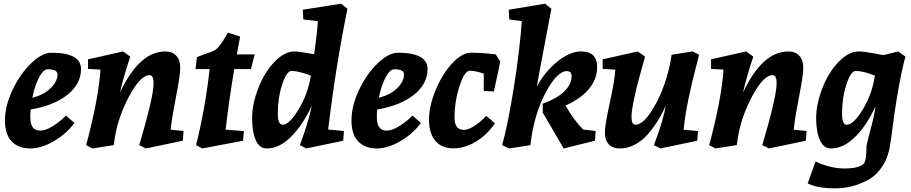

<svg xmlns="http://www.w3.org/2000/svg" viewBox="-20 -790 4960 1045"><path d="M260 -503Q421 -503 421 -414Q421 -334 348 -275Q275 -216 147 -194Q145 -179 145 -151Q145 -79 199 -79Q228 -79 268 -104Q308 -129 339 -161L385 -121Q341 -61 273 -21.5Q205 18 143.5 18Q82 18 44.5 -19.5Q7 -57 7 -135Q7 -213 48 -300Q89 -387 149 -445Q209 -503 260 -503ZM240 -413Q216 -413 192.5 -368.5Q169 -324 156 -258Q219 -274 256 -310.5Q293 -347 293 -385Q293 -413 240 -413Z M880 -510Q918 -510 939.5 -486.5Q961 -463 961 -421.5Q961 -380 937.5 -260.5Q914 -141 909 -84L979 -77L975 -24L774 18L738 0Q816 -264 816 -337Q816 -381 794 -381Q745 -381 685 -270Q625 -159 606 -47Q605 -41 599 0L483 18L449 0Q516 -251 527 -411L459 -415V-467L650 -510L689 -482Q652 -371 633 -286Q738 -510 880 -510Z M1346 -414H1255Q1227 -248 1208 -84L1307 -77L1303 -24L1081 18L1047 0Q1097 -199 1121 -414H1044L1052 -479Q1061 -483 1085 -492Q1140 -510 1153 -519Q1172 -531 1209 -592L1221 -612L1287 -591L1269 -494H1366Z M1432 18Q1392 18 1372 -27Q1352 -72 1352 -147Q1352 -222 1385.5 -309Q1419 -396 1473.5 -453Q1528 -510 1584 -510Q1605 -510 1690 -495Q1706 -608 1710 -675L1631 -684L1628 -737L1837 -770L1871 -742Q1807 -428 1766 -85L1852 -77L1848 -24L1647 18L1612 0Q1658 -122 1677 -214Q1628 -110 1564.5 -46Q1501 18 1432 18ZM1567 -404Q1540 -404 1516 -331Q1492 -258 1492 -172Q1492 -111 1519 -111Q1554 -111 1604.5 -193.5Q1655 -276 1672 -378Q1606 -404 1567 -404Z M2146 -503Q2307 -503 2307 -414Q2307 -334 2234 -275Q2161 -216 2033 -194Q2031 -179 2031 -151Q2031 -79 2085 -79Q2114 -79 2154 -104Q2194 -129 2225 -161L2271 -121Q2227 -61 2159 -21.5Q2091 18 2029.5 18Q1968 18 1930.5 -19.5Q1893 -57 1893 -135Q1893 -213 1934 -300Q1975 -387 2035 -445Q2095 -503 2146 -503ZM2126 -413Q2102 -413 2078.5 -368.5Q2055 -324 2042 -258Q2105 -274 2142 -310.5Q2179 -347 2179 -385Q2179 -413 2126 -413Z M2543 -503Q2610 -503 2678 -494L2703 -455L2668 -292L2613 -295V-389Q2569 -405 2537 -405Q2508 -405 2481 -321.5Q2454 -238 2454 -149Q2454 -83 2504 -83Q2551 -83 2627 -159L2674 -119Q2633 -58 2572 -20.5Q2511 17 2448.5 17.5Q2386 18 2350.5 -22.5Q2315 -63 2315 -138Q2315 -213 2351 -300Q2387 -387 2441 -445Q2495 -503 2543 -503Z M3142 -510Q3230 -510 3230 -426Q3230 -295 3058 -215Q3106 -133 3154 -85L3222 -77L3218 -24L3048 18L2934 -177V-226Q3008 -252 3049.5 -291Q3091 -330 3091 -375Q3091 -403 3065 -403Q3014 -403 2954 -294Q2885 -167 2867 0L2751 18L2713 0Q2744 -110 2776.5 -313.5Q2809 -517 2820 -675L2752 -684L2749 -737L2947 -770L2981 -742Q2970 -680 2941.5 -533.5Q2913 -387 2902 -319Q2946 -401 3014.5 -455.5Q3083 -510 3142 -510Z M3329 -411 3260 -415V-467L3451 -510L3491 -482Q3417 -226 3417 -155Q3417 -111 3438 -111Q3476 -111 3522 -179Q3594 -288 3627 -443Q3633 -473 3635 -492L3750 -510L3785 -492Q3711 -213 3701 -84L3779 -77L3775 -24L3574 18L3539 0Q3592 -140 3603 -214Q3564 -126 3505 -58Q3474 -23 3434.5 -2.5Q3395 18 3354.5 18Q3314 18 3293 -5Q3272 -28 3272 -68.5Q3272 -109 3298.5 -228.5Q3325 -348 3329 -411Z M4271 -510Q4309 -510 4330.5 -486.5Q4352 -463 4352 -421.5Q4352 -380 4328.5 -260.5Q4305 -141 4300 -84L4370 -77L4366 -24L4165 18L4129 0Q4207 -264 4207 -337Q4207 -381 4185 -381Q4136 -381 4076 -270Q4016 -159 3997 -47Q3996 -41 3990 0L3874 18L3840 0Q3907 -251 3918 -411L3850 -415V-467L4041 -510L4080 -482Q4043 -371 4024 -286Q4129 -510 4271 -510Z M4376 208 4419 89Q4500 127 4576 127Q4652 127 4680 102Q4696 88 4696 7Q4696 -2 4718 -84.5Q4740 -167 4745 -211Q4698 -108 4634.5 -45Q4571 18 4502 18Q4463 18 4442.5 -27.5Q4422 -73 4422 -147.5Q4422 -222 4455.5 -309Q4489 -396 4544 -453Q4599 -510 4655 -510Q4682 -510 4731 -500.5Q4780 -491 4788 -490L4869 -510L4908 -482Q4867 -333 4827 -15Q4818 57 4786.5 108.5Q4755 160 4710 186Q4625 235 4525.5 235Q4426 235 4376 208ZM4638 -404Q4611 -404 4587 -331Q4563 -258 4563 -172Q4563 -111 4589 -111Q4625 -111 4675.5 -193.5Q4726 -276 4742 -378Q4678 -404 4638 -404Z"/></svg>

Font: Andada
Style: Bold Italic
Weight: 700
Italic angle: -8.29999°
Designer: Carolina Giovagnoli
Foundry: Carolina Giovagnoli
Version: Version 1.003